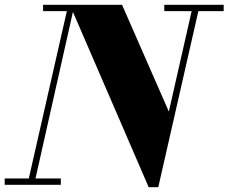

<svg xmlns="http://www.w3.org/2000/svg" viewBox="-58 -770 952 800"><path d="M561.5 10 233 -750H450.5L645.5 -305L746.5 -750H774.5L601.5 10ZM-38.5 0V-26.5H195.5V0ZM56 0 220.5 -723.5H121.5V-750H252.5L84 0ZM626.5 -723.5V-750H874V-723.5Z"/></svg>

Font: Bodoni Moda 9pt ExtraBold
Style: Italic
Weight: 800
Italic angle: -13°
Designer: Owen Earl
Foundry: indestructible type
Version: Version 2.004